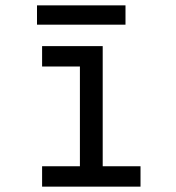

<svg xmlns="http://www.w3.org/2000/svg" viewBox="-20 -696 656 716"><path d="M504 -76V0H137V-76H278V-448H137V-524H363V-76ZM118 -676H448V-604H118Z"/></svg>

Font: Overpass Mono
Style: Regular
Weight: 400
Monospace: yes
Designer: Delve Withrington, Dave Bailey
Foundry: Delve Fonts
Version: Version 1.000;DELV;Overpass